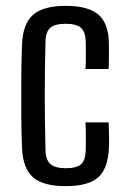

<svg xmlns="http://www.w3.org/2000/svg" viewBox="-20 -627 435 654"><path d="M55 -123Q53 -171 52.5 -233.5Q52 -296 52.5 -360Q53 -424 55 -476Q58 -546 92.5 -576.5Q127 -607 204 -607Q281 -607 315.5 -577Q350 -547 351 -478Q351 -458 351 -434.5Q351 -411 350 -392H271Q273 -415 272.5 -440.5Q272 -466 272 -486Q271 -519 255.5 -532.5Q240 -546 204 -546Q167 -546 151.5 -532.5Q136 -519 135 -486Q130 -304 135 -115Q136 -81 152.5 -67.5Q169 -54 204 -54Q241 -54 256 -67.5Q271 -81 272 -115Q272 -136 272.5 -158Q273 -180 271 -210H350Q351 -192 351.5 -166Q352 -140 351 -123Q348 -53 314.5 -23Q281 7 204 7Q126 7 92 -23.5Q58 -54 55 -123Z"/></svg>

Font: Big Shoulders Text
Style: Regular
Weight: 400
Designer: Patric King
Foundry: XO Type Co
Version: Version 1.000; ttfautohint (v1.8.2)